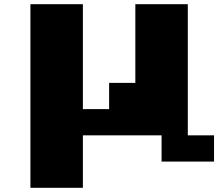

<svg xmlns="http://www.w3.org/2000/svg" viewBox="-20 -770 1040 915"><path d="M125 -750H375V-250H500V-375H625V-750H875V-125H1000V0H750V-125H375V125H125Z"/></svg>

Font: Dogica
Style: Bold
Weight: 700
Monospace: yes
Designer: Roberto Mocci
Version: Version 001.000